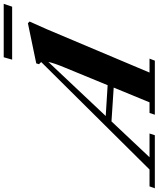

<svg xmlns="http://www.w3.org/2000/svg" viewBox="-0 -914 845 1023"><g transform="rotate(-90 422.5 -402.5)"><path d="M616.2 -760.3 628.9 -805.2H913.6L898.4 -760.3ZM-69.3 0 -59.1 -28.3H30.8L603 -605Q599.6 -611.8 591.8 -616.7L596.2 -631.8L810.1 -676.3L819.3 -667.5Q800.8 -627.9 778.3 -575.7L547.4 -28.3H621.6L610.8 0H322.8L332 -28.3H388.7L467.3 -219.2L287.1 -231L96.2 -28.3H222.7L213.4 0ZM572.3 -475.6Q598.1 -537.1 604 -567.4L315.9 -261.7L480 -251.5Z"/></g></svg>

Font: Elstob 18pt ExtraBold
Style: Italic
Weight: 800
Italic angle: -20°
Designer: Peter S. Baker
Version: Version 1.015